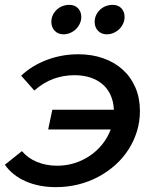

<svg xmlns="http://www.w3.org/2000/svg" viewBox="-33 -761 630 789"><path d="M289 -538Q345.5 -538 392.2 -521.2Q439 -504.5 472.2 -474Q505.5 -443.5 523.8 -400.5Q542 -357.5 542 -305Q542 -261.5 529.8 -221.5Q517.5 -181.5 495 -146.5Q472.5 -111.5 441 -83.2Q409.5 -55 371.2 -34.5Q333 -14 288.8 -3Q244.5 8 197 8Q127 8 72.8 -15.8Q18.5 -39.5 -13 -84L57 -140Q82 -110.5 119.8 -95.2Q157.5 -80 202 -80Q240.5 -80 275 -91.2Q309.5 -102.5 338.2 -122.2Q367 -142 388.5 -169.5Q410 -197 422 -229H165L182 -310H435Q433.5 -343 421.8 -369.5Q410 -396 389 -414.2Q368 -432.5 338.8 -442.2Q309.5 -452 273 -452Q227.5 -452 186.2 -436.8Q145 -421.5 108 -389L54 -450Q98 -491.5 159.5 -514.8Q221 -538 289 -538ZM252 -741Q274.5 -741 287.8 -727Q301 -713 301 -691Q301 -677 295 -664Q289 -651 279 -641.2Q269 -631.5 255.8 -625.8Q242.5 -620 228 -620Q205.5 -620 191.8 -634.5Q178 -649 178 -671Q178 -686 184 -698.8Q190 -711.5 200 -721Q210 -730.5 223.5 -735.8Q237 -741 252 -741ZM430 -741Q452.5 -741 465.8 -727Q479 -713 479 -691Q479 -677 473 -664Q467 -651 457 -641.2Q447 -631.5 433.8 -625.8Q420.5 -620 406 -620Q383.5 -620 369.8 -634.5Q356 -649 356 -671Q356 -686 362 -698.8Q368 -711.5 378 -721Q388 -730.5 401.5 -735.8Q415 -741 430 -741Z"/></svg>

Font: Argentum Sans
Style: Italic
Weight: 400
Italic angle: -11.3099°
Designer: Julieta Ulanovsky, Owen Earl, Rasmus Andersson, Cristiano Sobral
Foundry: The Argentum Sans Project Authors
Version: Version 3.131; ttfautohint (v1.8.4.7-5d5b-dirty)